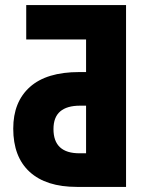

<svg xmlns="http://www.w3.org/2000/svg" viewBox="-20 -734 584 754"><path d="M282 0Q161 0 96.5 -59Q32 -118 32 -229Q32 -334 97.5 -392.5Q163 -451 291 -451H318V-579H83V-714H475V0ZM292 -132H318V-319H294Q243 -319 216.5 -296.5Q190 -274 190 -227Q190 -132 292 -132Z"/></svg>

Font: Noto Sans Condensed ExtraBold
Style: Regular
Weight: 800
Width: 3
Designer: Monotype Design Team
Foundry: Monotype Imaging Inc.
Version: Version 2.013; ttfautohint (v1.8.4.7-5d5b)